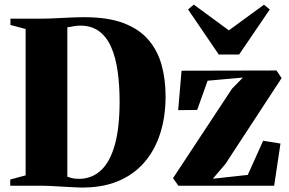

<svg xmlns="http://www.w3.org/2000/svg" viewBox="-20 -826 1284 854"><path d="M335 8Q317 7.5 293.5 6.2Q270 5 245.8 3.5Q221.5 2 199.8 1Q178 0 163.5 0H25.5V-27.5L94 -46V-697L26.5 -715V-743H160Q192.5 -743 226.5 -744.8Q260.5 -746.5 293.8 -748Q327 -749.5 356.5 -749.5Q458.5 -749.5 527.8 -723.8Q597 -698 638.5 -650.8Q680 -603.5 698.2 -539Q716.5 -474.5 716.5 -396.5Q716.5 -308 692.8 -233Q669 -158 621.5 -103.2Q574 -48.5 502.5 -19.2Q431 10 335 8ZM335 -30.5Q390.5 -32 430 -69.2Q469.5 -106.5 490.8 -182.2Q512 -258 512 -374.5Q512 -448 503.2 -509.5Q494.5 -571 474.5 -616.5Q454.5 -662 420.8 -687Q387 -712 337 -712Q324.5 -712 313.5 -710.2Q302.5 -708.5 293.8 -706.8Q285 -705 279.5 -704.5V-40Q289 -36.5 298.2 -34.2Q307.5 -32 316.8 -31.2Q326 -30.5 335 -30.5ZM1060.5 -481 903.5 -467 857 -337 772.5 -336 787.5 -511.5 1210 -512.5 1232.5 -478.5 982.5 -96.5 926.5 -31 1082 -48 1150.5 -200 1227.5 -187.5 1199.5 0H773.5L749.5 -33.5L1012 -431.5ZM953 -583.5 816.5 -784 842 -805.5 998 -691 1154 -805 1180 -784 1043.5 -583.5Z"/></svg>

Font: Merriweather 120pt Black
Style: Regular
Weight: 900
Designer: Eben Sorkin
Foundry: Eben Sorkin
Version: Version 2.100